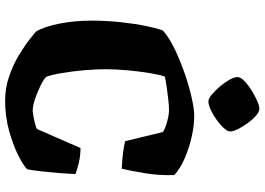

<svg xmlns="http://www.w3.org/2000/svg" viewBox="-158 -850 1008 731"><g transform="rotate(90 345.5 -484.0)"><path d="M363 0Q314 0 269.5 -15.5Q225 -31 189.5 -52.5Q154 -74 130.5 -92.5Q107 -111 100 -117Q81 -148 69.5 -206.5Q58 -265 58 -329Q58 -386 64 -441Q70 -496 79 -539Q88 -582 96 -601Q123 -625 167 -646Q211 -667 260 -684Q309 -701 352.5 -710.5Q396 -720 421 -720Q457 -720 499.5 -710.5Q542 -701 581.5 -684Q621 -667 646 -644Q648 -586 639 -532.5Q630 -479 622 -444Q582 -446 557 -449.5Q532 -453 517 -457L482 -601Q471 -608 455.5 -613Q440 -618 425 -621Q410 -624 400 -624Q382 -624 356 -621Q330 -618 306.5 -614.5Q283 -611 271 -608Q264 -589 257.5 -549Q251 -509 247 -464Q243 -419 243 -384Q243 -345 247 -300Q251 -255 257.5 -216.5Q264 -178 272 -156Q275 -152 288.5 -144Q302 -136 322.5 -127Q343 -118 364 -111.5Q385 -105 403 -105Q406 -105 420.5 -107.5Q435 -110 451 -114Q467 -118 471 -122L543 -287Q573 -287 599.5 -280.5Q626 -274 642 -268Q641 -237 638 -202Q635 -167 631.5 -135.5Q628 -104 624 -84Q609 -69 570 -49.5Q531 -30 477 -15Q423 0 363 0ZM365 -774Q355 -774 340 -786.5Q325 -799 309.5 -817Q294 -835 283.5 -853.5Q273 -872 273 -885Q273 -896 287 -910Q301 -924 321.5 -937Q342 -950 362 -959Q382 -968 394 -968Q405 -968 419.5 -955.5Q434 -943 447.5 -924.5Q461 -906 470.5 -887.5Q480 -869 480 -857Q480 -847 467.5 -833Q455 -819 436 -805.5Q417 -792 398 -783Q379 -774 365 -774Z"/></g></svg>

Font: Texturina Medium 12pt Black
Style: Regular
Weight: 900
Version: Version 1.002